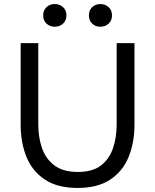

<svg xmlns="http://www.w3.org/2000/svg" viewBox="-20 -920 766 948"><path d="M363 8Q264 8 202 -33Q140 -74 111 -144.5Q82 -215 82 -305V-707H169V-306Q169 -242 187.5 -188.5Q206 -135 249 -103Q292 -71 364 -71Q437 -71 478.5 -103Q520 -135 538 -188.5Q556 -242 556 -306V-707H644V-305Q644 -216 615 -145Q586 -74 524 -33Q462 8 363 8ZM475 -788Q451 -788 435 -803.5Q419 -819 419 -844Q419 -869 435 -884.5Q451 -900 475 -900Q500 -900 516.5 -884.5Q533 -869 533 -844Q533 -819 516.5 -803.5Q500 -788 475 -788ZM250 -788Q226 -788 209.5 -803.5Q193 -819 193 -844Q193 -869 209.5 -884.5Q226 -900 250 -900Q275 -900 291.5 -884.5Q308 -869 308 -844Q308 -819 291.5 -803.5Q275 -788 250 -788Z"/></svg>

Font: Onest
Style: Regular
Weight: 400
Designer: Dmitri Voloshin, Andrey Kudryavtsev
Foundry: Dmitri Voloshin, Andrey Kudryavtsev
Version: Version 1.000;gftools[0.9.33]